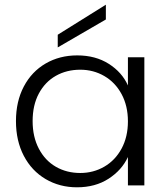

<svg xmlns="http://www.w3.org/2000/svg" viewBox="-20 -790 715 818"><path d="M48 -274Q48 -358 81.5 -421.5Q115 -485 174.5 -519.5Q234 -554 309 -554Q387 -554 443.5 -518Q500 -482 525 -426V-546H595V0H525V-121Q499 -65 442.5 -28.5Q386 8 308 8Q234 8 174.5 -27Q115 -62 81.5 -126Q48 -190 48 -274ZM525 -273Q525 -339 498 -389Q471 -439 424.5 -466Q378 -493 322 -493Q264 -493 218 -467Q172 -441 145.5 -391.5Q119 -342 119 -274Q119 -207 145.5 -156.5Q172 -106 218 -79.5Q264 -53 322 -53Q378 -53 424.5 -80Q471 -107 498 -157Q525 -207 525 -273ZM431 -707 226 -588V-642L431 -770Z"/></svg>

Font: A Bank Premium Light
Style: Regular
Weight: 300
Designer: Ninad Kale (Devanagari), Jonny Pinhorn (Latin), Htun Naung (Myanmar)
Foundry: Indian Type Foundry
Version: 4.004